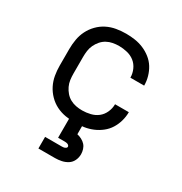

<svg xmlns="http://www.w3.org/2000/svg" viewBox="-174 -655 948 1002"><g transform="rotate(30 300.0 -154.0)"><path d="M298 8Q268 8 239 3Q210 -2 184 -15Q158 -28 137 -49.5Q116 -71 103 -97Q90 -123 85 -152Q80 -181 80 -210V-310Q80 -339 85 -368Q90 -397 103 -423Q116 -449 137 -470.5Q158 -492 184 -505Q210 -518 239 -523Q268 -528 298 -528Q325 -528 351.5 -524Q378 -520 403 -509.5Q428 -499 449.5 -482Q471 -465 485 -442.5Q499 -420 506.5 -393.5Q514 -367 514 -340Q514 -340 514 -340Q514 -340 514 -340H431Q431 -340 431 -340Q431 -340 431 -340Q431 -365 420.5 -388.5Q410 -412 391 -427Q372 -442 347 -448Q322 -454 298 -454Q279 -454 260.5 -450.5Q242 -447 225.5 -438Q209 -429 196.5 -414.5Q184 -400 176 -383Q168 -366 165.5 -347.5Q163 -329 163 -310V-210Q163 -191 165.5 -172.5Q168 -154 176 -137Q184 -120 196.5 -105.5Q209 -91 225.5 -82Q242 -73 260.5 -69.5Q279 -66 298 -66Q322 -66 347 -72Q372 -78 391 -93Q410 -108 420.5 -131.5Q431 -155 431 -180Q431 -180 431 -180Q431 -180 431 -180H514Q514 -180 514 -180Q514 -180 514 -180Q514 -153 506.5 -126.5Q499 -100 485 -77.5Q471 -55 449.5 -38Q428 -21 403 -10.5Q378 0 351.5 4Q325 8 298 8ZM200 220V150H300Q305 150 309.5 149.5Q314 149 318 147.5Q322 146 325.5 143Q329 140 329 135Q329 131 325.5 127.5Q322 124 318 122.5Q314 121 309.5 120.5Q305 120 300 120H261V0H339V54Q353 57 366.5 64Q380 71 389.5 81.5Q399 92 403.5 106.5Q408 121 408 135Q408 155 399.5 173Q391 191 374.5 201.5Q358 212 338.5 216Q319 220 300 220Z"/></g></svg>

Font: Bmono
Style: Regular
Weight: 400
Monospace: yes
Designer: Belleve Invis
Foundry: Belleve Invis
Version: Version 11.2.2; ttfautohint (v1.8.2)